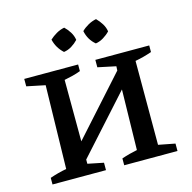

<svg xmlns="http://www.w3.org/2000/svg" viewBox="-105 -821 925 926"><g transform="rotate(-15 357.5 -358.0)"><path d="M295 -716Q310 -702 321.5 -683.5Q333 -665 336 -644Q322 -629 303.5 -617.5Q285 -606 264 -603Q231 -633 221 -676Q236 -690 255 -701Q274 -712 295 -716ZM454 -716Q470 -700 481 -682Q492 -664 495 -644Q481 -629 462 -617.5Q443 -606 423 -603Q389 -631 380 -676Q394 -690 413.5 -701Q433 -712 454 -716ZM45 0V-33Q65 -40 85.5 -45.5Q106 -51 128 -55L137 -471L45 -490V-527H314V-494Q296 -487 274.5 -481.5Q253 -476 232 -472L233 -165L489 -450L490 -471L400 -490V-527H669V-494Q649 -487 628.5 -481.5Q608 -476 586 -472V-53L669 -37V0H403V-34Q423 -41 442 -46Q461 -51 481 -55L487 -356L233 -74V-53L312 -37V0Z"/></g></svg>

Font: Piazzolla SC Medium
Style: Regular
Weight: 500
Designer: Juan Pablo del Peral
Foundry: Huerta Tipografica
Version: Version 1.330